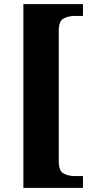

<svg xmlns="http://www.w3.org/2000/svg" viewBox="-20 -780 456 928"><path d="M93 128V-760H381V-703H341Q310 -703 287 -690.5Q264 -678 264 -631V-1Q264 46 287 58.5Q310 71 341 71H381V128Z"/></svg>

Font: Noto Serif Armenian SemiCondensed ExtraBold
Style: Regular
Weight: 800
Width: 4
Designer: Monotype Design Team
Foundry: Monotype Imaging Inc.
Version: Version 2.008; ttfautohint (v1.8.4.7-5d5b)